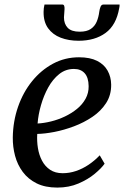

<svg xmlns="http://www.w3.org/2000/svg" viewBox="-20 -818 548 848"><path d="M442 -95Q428 -75 398.2 -50.2Q368.5 -25.5 326.5 -7.5Q284.5 10.5 233 10.5Q179.5 10.5 141.8 -8.2Q104 -27 80.5 -58.8Q57 -90.5 46.5 -130Q36 -169.5 36.5 -211Q37.5 -282.5 59.8 -346.5Q82 -410.5 121.8 -459.5Q161.5 -508.5 214.2 -536.8Q267 -565 329 -565Q377.5 -565 408.8 -549.2Q440 -533.5 455.2 -506Q470.5 -478.5 471 -444.5Q471.5 -398 448.5 -362.5Q425.5 -327 388 -301.8Q350.5 -276.5 306.5 -260Q262.5 -243.5 219.8 -235.2Q177 -227 144.5 -226.5Q142.5 -194.5 147.5 -163.8Q152.5 -133 165.8 -108Q179 -83 201.5 -68Q224 -53 256.5 -53Q287 -53 315.8 -62.8Q344.5 -72.5 371 -90.2Q397.5 -108 420.5 -132ZM306.5 -513.5Q270 -513.5 241.5 -490.8Q213 -468 193 -431.8Q173 -395.5 161 -353.5Q149 -311.5 146 -272.5Q174.5 -274 205.8 -281.8Q237 -289.5 266.5 -303.5Q296 -317.5 320 -337Q344 -356.5 358 -382Q372 -407.5 371.5 -437.5Q371 -475.5 354 -494.5Q337 -513.5 306.5 -513.5ZM255 -798Q261.5 -798 263.5 -792.2Q265.5 -786.5 265 -777.5Q265 -769.5 263.8 -759.5Q262.5 -749.5 262.5 -741.5Q262.5 -712.5 279 -695.2Q295.5 -678 332 -678Q363 -678 380.8 -690Q398.5 -702 407 -722Q415.5 -742 418.5 -766.5Q420 -778 424 -788Q428 -798 437 -798H508Q508 -794.5 508 -790.8Q508 -787 506.5 -782Q493.5 -707 446.2 -672.5Q399 -638 327 -638Q283 -638 248 -651.5Q213 -665 192.5 -693.2Q172 -721.5 172.5 -765.5Q172.5 -773.5 173.5 -781.8Q174.5 -790 176.5 -798Z"/></svg>

Font: Merriweather 28pt
Style: Italic
Weight: 400
Italic angle: -7.8°
Version: Version 2.101